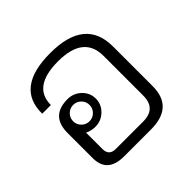

<svg xmlns="http://www.w3.org/2000/svg" viewBox="-142 -709 858 858"><g transform="rotate(-45 286.5 -280.0)"><path d="M134.8 -272Q134.8 -250.5 149.9 -235.4Q165 -220.2 186.5 -220.2Q208 -220.2 223.1 -235.4Q238.3 -250.5 238.3 -272Q238.3 -293.5 223.1 -308.6Q208 -323.7 186.5 -323.7Q165 -323.7 149.9 -308.6Q134.8 -293.5 134.8 -272ZM139.6 -195.3V-91.8Q139.6 -49.8 181.6 -49.8H355Q437.5 -49.8 437.5 -131.8V-382.8Q437.5 -509.3 276.4 -509.3Q115.7 -509.3 115.7 -393.6H61Q58.6 -560.1 277.8 -560.1Q497.1 -560.1 497.1 -382.8V-131.8Q497.1 0 355 0H184.6Q80.1 0 80.1 -93.8V-252.4Q80.1 -359.9 186.5 -359.9Q224.6 -359.9 251.5 -334Q278.3 -308.1 278.3 -272Q278.3 -235.8 251.2 -209.7Q224.1 -183.6 186.5 -184.1Q160.6 -184.6 139.6 -195.3Z"/></g></svg>

Font: Roboto Web
Style: Light
Weight: 300
Designer: Google
Version: Version 1.200310; 2013